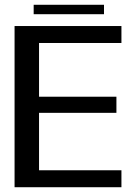

<svg xmlns="http://www.w3.org/2000/svg" viewBox="-20 -784 582 804"><path d="M41 0H488.5V-71H143.5V-311.5H467.5V-379H143.5V-604H488.5V-675H41ZM121 -724.5H415.5V-764H121Z"/></svg>

Font: Anybody Thin
Style: Regular
Weight: 400
Version: Version 1.113;gftools[0.9.25]